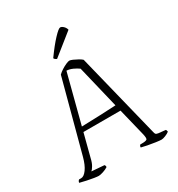

<svg xmlns="http://www.w3.org/2000/svg" viewBox="-214 -1076 1129 1215"><g transform="rotate(-30 350.0 -468.0)"><path d="M151 0Q141 0 118.5 -3.5Q96 -7 70 -12.5Q44 -18 21 -24Q21 -30 24.5 -35.5Q28 -41 31 -43H47Q67 -43 88.5 -72.5Q110 -102 124 -155L263 -675Q275 -687 293 -698.5Q311 -710 328 -717.5Q345 -725 353 -725Q361 -725 377 -718Q393 -711 410 -701.5Q427 -692 435 -684L587 -70Q589 -58 593.5 -52.5Q598 -47 613 -45L663 -40Q665 -39 667 -33Q669 -27 669 -24Q658 -15 639.5 -7.5Q621 0 610 0Q598 0 569.5 -4Q541 -8 512.5 -13.5Q484 -19 470 -23Q470 -31 472.5 -35Q475 -39 477 -41H488Q517 -41 525.5 -47.5Q534 -54 524 -93L476 -289H205L162 -123Q155 -92 143.5 -73Q132 -54 124 -48L215 -41Q217 -40 219 -36Q221 -32 221 -24Q206 -14 184.5 -7Q163 0 151 0ZM214 -324Q282 -326 349.5 -328.5Q417 -331 465 -334L390 -645Q374 -657 351 -667.5Q328 -678 306 -679ZM292 -773Q277 -779 273 -789Q321 -856 358.5 -896Q396 -936 408 -936Q419 -936 431 -924.5Q443 -913 447 -897Z"/></g></svg>

Font: Texturina 72pt Thin
Style: Regular
Weight: 100
Designer: Guillermo Torres Carreño
Foundry: Omnibus-Type
Version: Version 1.002; ttfautohint (v1.8.3)